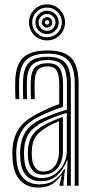

<svg xmlns="http://www.w3.org/2000/svg" viewBox="-20 -834 422 862"><path d="M315.5 0V-457Q315.5 -530 287.5 -561.6Q259.5 -593.2 195 -593.2Q128.2 -593.2 98.4 -565.4Q68.5 -537.5 66 -473Q65.2 -454 65.5 -432Q65.8 -410 66.8 -388.8H49.5Q48.2 -411 48 -431.8Q47.8 -452.5 48.5 -473.8Q51 -545.5 85.2 -576.5Q119.5 -607.5 195 -607.5Q244.2 -607.5 274.6 -592.2Q305 -577 319 -544Q333 -511 333 -457V0ZM167.8 -34.5Q202 -34.5 227.1 -52.9Q252.2 -71.2 266.1 -99.2Q280 -127.2 280 -155.2V-327Q256.5 -320.5 228 -309.8Q199.5 -299 173.2 -286.2Q131.5 -265.2 110.8 -235.6Q90 -206 87.8 -157Q87.2 -146.8 87.9 -137.4Q88.5 -128 89 -118.5Q91.8 -77.2 112.5 -55.9Q133.2 -34.5 167.8 -34.5ZM171.8 -49.8Q142.2 -49.8 126.1 -69.6Q110 -89.5 106.2 -119.8Q105.5 -130 105.1 -139.4Q104.8 -148.8 105 -155.8Q107.2 -199.5 124.8 -226.4Q142.2 -253.2 179.2 -273Q197 -282.5 219.1 -292.2Q241.2 -302 262.5 -309.2V-153.5Q262.5 -127.2 252.6 -103.4Q242.8 -79.5 222.6 -64.6Q202.5 -49.8 171.8 -49.8ZM174.2 -63.8Q198.2 -63.8 214 -76.4Q229.8 -89 237.4 -109.1Q245 -129.2 245 -152.2V-290Q228.2 -283 213.4 -275.6Q198.5 -268.2 185 -259.8Q152.8 -240.5 138.2 -217.5Q123.8 -194.5 122.8 -155.8Q122.5 -147.8 122.6 -139.1Q122.8 -130.5 123.8 -121.5Q126 -97.8 138.5 -80.8Q151 -63.8 174.2 -63.8ZM152 8Q100.8 8 70.9 -23.9Q41 -55.8 36.8 -114.2Q35.8 -127.8 35.5 -141.1Q35.2 -154.5 35.8 -163.2Q39.2 -218.5 65.6 -257.5Q92 -296.5 154.8 -326.8Q172.5 -335.5 186.5 -342.4Q200.5 -349.2 214.5 -355Q228.5 -360.8 245.8 -366V-457.2Q245.8 -496 235.2 -515.9Q224.8 -535.8 195 -535.8Q163.5 -535.8 150.2 -520Q137 -504.2 135.8 -470Q135.2 -456.8 135.2 -435.9Q135.2 -415 136.2 -388.8H118.8Q117.8 -417 117.9 -436.4Q118 -455.8 118.2 -471.5Q119.8 -514.5 138.2 -532.4Q156.8 -550.2 195 -550.2Q233.8 -550.2 248.4 -527.1Q263 -504 263 -457.2V-354.2Q233.8 -345.2 209.1 -334.9Q184.5 -324.5 160.8 -313Q103 -285.8 79.8 -249.4Q56.5 -213 53.2 -161.8Q52.8 -151 53 -139.6Q53.2 -128.2 54.2 -115.8Q58 -62.5 84.8 -34.4Q111.5 -6.2 157.2 -6.2Q197.8 -6.2 225 -25.8Q252.2 -45.2 268 -75H271.8L265 -14.5V0H247.5L247.2 -4.2L257.2 -46.2H254Q235.8 -20 211.6 -6Q187.5 8 152 8ZM280.8 0V-42L283.5 -113.2H279.8Q265.2 -73 236.2 -46.6Q207.2 -20.2 162 -20.5Q122.8 -20.5 98.9 -45Q75 -69.5 71.5 -117Q70.8 -129 70.4 -139.8Q70 -150.5 70.5 -160.2Q73.5 -207.8 94.2 -241.5Q115 -275.2 167 -299.8Q186.5 -308.8 206.9 -316.6Q227.2 -324.5 246.2 -331Q265.2 -337.5 280.5 -341.5V-457Q280.5 -514.8 260.8 -539.6Q241 -564.5 195 -564.5Q146.5 -564.5 124.5 -543Q102.5 -521.5 100.8 -472Q100.2 -453 100.4 -431.4Q100.5 -409.8 101.5 -388.8H84.2Q83 -410.8 82.9 -432.5Q82.8 -454.2 83.5 -472.5Q85.5 -529.5 111.4 -554.2Q137.2 -579 195 -579Q250.2 -579 274.1 -550.6Q298 -522.2 298 -457V0ZM191 -652.5Q168.8 -652.5 150.2 -663.4Q131.8 -674.2 121 -692.6Q110.2 -711 110.2 -733.5Q110.2 -756 121 -774.4Q131.8 -792.8 150.2 -803.6Q168.8 -814.5 191 -814.5Q213.8 -814.5 232 -803.6Q250.2 -792.8 261.1 -774.4Q272 -756 272 -733.5Q272 -711 261.1 -692.6Q250.2 -674.2 232 -663.4Q213.8 -652.5 191 -652.5ZM191 -666.8Q218.8 -666.8 238.2 -686.4Q257.8 -706 257.8 -733.5Q257.8 -761.2 238.2 -780.6Q218.8 -800 191 -800Q163.5 -800 144 -780.6Q124.5 -761.2 124.5 -733.5Q124.5 -706 144 -686.4Q163.5 -666.8 191 -666.8ZM191 -681.2Q169.2 -681.2 154 -696.4Q138.8 -711.5 138.8 -733.5Q138.8 -755.2 154 -770.5Q169.2 -785.8 191 -785.8Q213 -785.8 228.2 -770.5Q243.5 -755.2 243.5 -733.5Q243.5 -711.5 228.2 -696.4Q213 -681.2 191 -681.2ZM191 -695.5Q206.8 -695.5 217.9 -706.6Q229 -717.8 229 -733.5Q229 -749.2 217.9 -760.4Q206.8 -771.5 191 -771.5Q175.5 -771.5 164.4 -760.4Q153.2 -749.2 153.2 -733.5Q153.2 -717.8 164.4 -706.6Q175.5 -695.5 191 -695.5ZM191 -710Q181.5 -710 174.5 -716.9Q167.5 -723.8 167.5 -733.5Q167.5 -743.2 174.5 -750.1Q181.5 -757 191.2 -757Q200.8 -757 207.8 -750.1Q214.8 -743.2 214.8 -733.5Q214.8 -723.8 207.8 -716.9Q200.8 -710 191 -710ZM191.2 -723.8Q201 -723.8 201 -733.5Q201 -743.2 191.2 -743.2Q181.5 -743.2 181.5 -733.5Q181.5 -723.8 191.2 -723.8Z"/></svg>

Font: Big Shoulders Inline Display Thin SemiBold
Style: Regular
Weight: 600
Version: Version 2.002